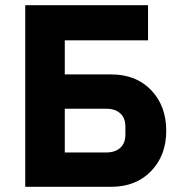

<svg xmlns="http://www.w3.org/2000/svg" viewBox="-20 -718 697 738"><path d="M77 0V-698H549V-563H229V-432H407Q503 -432 561 -371.5Q619 -311 619 -215Q619 -121 561 -60.5Q503 0 407 0ZM229 -132H389Q423 -132 442.5 -150Q462 -168 462 -201V-231Q462 -264 442.5 -282Q423 -300 389 -300H229Z"/></svg>

Font: Anuphan
Style: Bold
Weight: 700
Designer: Mike Abbink, Paul van der Laan, Pieter van Rosmalen, Mint Tantisuwanna
Foundry: Bold Monday; Cadson Demak
Version: Version 3.002;hotconv 1.0.109;makeotfexe 2.5.65596